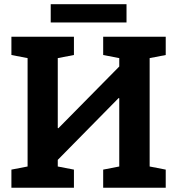

<svg xmlns="http://www.w3.org/2000/svg" viewBox="-20 -884 824 904"><path d="M33.7 0V-85.4L109.9 -100.1V-610.4L33.7 -625V-710.9H109.9H252H328.1V-625L252 -610.4V-281.2L254.9 -280.3L541.5 -570.8V-610.4L465.8 -625V-710.9H541.5H684.6H760.3V-625L684.6 -610.4V-100.1L760.3 -85.4V0H465.8V-85.4L541.5 -100.1V-421.4L538.6 -422.4L252 -131.3V-100.1L328.1 -85.4V0ZM218.8 -778.3V-864.3H575.7V-778.3Z"/></svg>

Font: Roboto Slab LO
Style: Bold
Weight: 700
Designer: Google
Version: Version 2.000